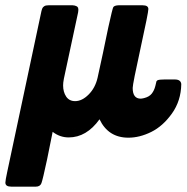

<svg xmlns="http://www.w3.org/2000/svg" viewBox="-26 -491 698 718"><path d="M-5.9 191.9Q-5.9 184.1 1 151.9L128.9 -449.2Q130.9 -457 132.8 -460.9Q134.8 -464.8 139.9 -468Q145 -471.2 154.8 -471.2H246.1Q253.9 -471.2 262.2 -466.8L266.1 -461.9Q268.1 -455.1 266.1 -444.8L212.9 -196.8Q210 -181.6 210 -171.9Q210 -147 221.4 -129.9Q232.9 -112.8 254.9 -112.8Q280.8 -112.8 305.4 -137.5Q330.1 -162.1 338.9 -200.2Q358.9 -290 378.9 -388.2Q395 -461.4 397.9 -464.8Q402.8 -470.7 417 -471.2H507.8Q528.8 -471.2 528.8 -457Q528.8 -443.8 499.5 -310.3Q470.2 -176.8 470.2 -162.1Q470.2 -122.1 500 -122.1Q503.9 -122.1 512.2 -124Q532.2 -128.9 541.5 -140.9Q550.8 -152.8 554.9 -169.4Q559.1 -186 559.1 -187L563 -190.9Q569.8 -193.8 588.9 -193.8H627.9Q649.9 -193.8 651.9 -176.8Q650.9 -113.8 616.9 -66.4Q583 -19 539.6 2.4Q496.1 23.9 454.1 23.9Q378.9 23.9 346.2 -44.9Q297.4 22.9 231 22.9Q197.8 22.9 170.9 2Q162.1 44.9 149.9 106Q133.8 181.2 128.9 194.1Q124 207 107.9 207H16.1Q-5.9 207 -5.9 191.9Z"/></svg>

Font: CMU Sans Serif
Style: BoldOblique
Weight: 700
Italic angle: -12°
Version: Version 0.7.0